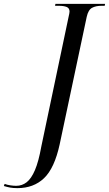

<svg xmlns="http://www.w3.org/2000/svg" viewBox="-160 -734 564 994"><path d="M-70 240Q-92 240 -108 237Q-124 234 -140 229L-136 218Q-123 223 -106.5 225.5Q-90 228 -76 228Q-46 228 -22 209.5Q2 191 21 146.5Q40 102 54 24L196 -651Q197 -656 198.5 -662.5Q200 -669 200 -674Q200 -692 185 -698Q170 -704 144 -704H125L127 -714H384L382 -704H365Q336 -704 316.5 -693.5Q297 -683 289 -647L149 13Q122 137 68 188.5Q14 240 -70 240Z"/></svg>

Font: Noto Serif Display Condensed
Style: Italic
Weight: 400
Width: 3
Italic angle: -12°
Designer: Monotype Design Team
Foundry: Monotype Imaging Inc.
Version: Version 2.009